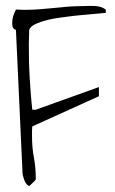

<svg xmlns="http://www.w3.org/2000/svg" viewBox="-20 -633 391 653"><path d="M34.2 -531.2Q24.4 -535.2 22.9 -541.5Q21.5 -547.9 21.5 -554.7Q21.5 -566.4 24.4 -576.7Q27.3 -586.9 34.2 -600.6Q63.5 -598.6 91.8 -600.1Q120.1 -601.6 148.4 -604.5Q176.8 -607.4 205.1 -609.9Q233.4 -612.3 262.7 -612.3Q270.5 -612.3 280.8 -612.8Q291 -613.3 301.3 -612.8Q311.5 -612.3 321.8 -609.4Q332 -606.4 338.9 -600.6Q339.8 -600.6 339.8 -597.7V-591.8Q339.8 -589.8 338.9 -588.9Q332 -588.9 314.5 -586.9Q296.9 -585 277.3 -583.5Q257.8 -582 240.2 -580.1Q222.7 -578.1 214.8 -577.1Q204.1 -575.2 183.1 -572.8Q162.1 -570.3 140.6 -564.9Q119.1 -559.6 101.6 -551.8Q84 -543.9 79.1 -531.2V-521.5Q79.1 -513.7 78.6 -504.4Q78.1 -495.1 78.1 -487.3V-475.6Q78.1 -444.3 78.6 -421.4Q79.1 -398.4 80.6 -374.5Q82 -350.6 84 -323.7Q85.9 -296.9 89.8 -259.8H101.6L316.4 -336.9V-305.7L89.8 -203.1Q88.9 -195.3 88.9 -188.5V-168Q88.9 -131.8 95.2 -97.7Q101.6 -63.5 101.6 -27.3V-22.5Q100.6 -21.5 97.7 -17.6L90.8 -10.7Q86.9 -6.8 83.5 -3.9Q80.1 -1 79.1 0Q68.4 -4.9 62.5 -21Q56.6 -37.1 56.6 -44.9Z"/></svg>

Font: Waiting for the Sunrise
Style: Regular
Weight: 300
Version: Version 1.001 2001